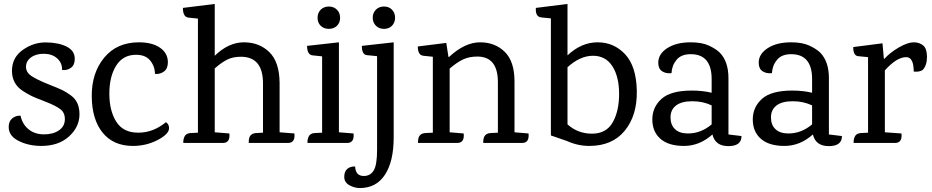

<svg xmlns="http://www.w3.org/2000/svg" viewBox="-20 -723 4712 971"><path d="M185 15Q121 14 72 -11.5Q23 -37 24 -82Q24 -109 41.5 -124Q59 -139 84 -138Q93 -95 124 -69.5Q155 -44 201 -43.5Q247 -43 277 -63Q307 -83 308 -118Q309 -153 285 -171Q261 -189 213 -207.5Q165 -226 143 -236Q121 -246 94 -264Q40 -300 40.5 -366Q41 -432 95 -470.5Q149 -509 212.5 -508.5Q276 -508 317.5 -487Q359 -466 358 -424Q358 -394 338.5 -380Q319 -366 294 -369Q295 -404 270 -427Q245 -450 204.5 -451Q164 -452 138 -433.5Q112 -415 111.5 -386Q111 -357 140 -338Q169 -319 222 -298Q275 -277 295 -267.5Q315 -258 339 -240Q382 -209 382 -145Q382 -81 328.5 -32.5Q275 16 185 15Z M683 -509Q750 -509 789.5 -481.5Q829 -454 829 -408Q829 -376 809.5 -361.5Q790 -347 764 -349Q763 -388 739.5 -417Q716 -446 668 -446Q602 -446 567.5 -391Q533 -336 533 -249.5Q533 -163 568 -107.5Q603 -52 679 -52Q755 -52 819 -105Q835 -95 835 -75Q835 -45 777.5 -15Q720 15 652 15Q554 15 499.5 -51.5Q445 -118 444 -236Q443 -354 507 -431.5Q571 -509 683 -509Z M1436 0H1238V-8Q1238 -18 1242 -30Q1250 -48 1273 -50L1310 -52V-302Q1310 -436 1198 -436Q1158 -436 1129 -421.5Q1100 -407 1066 -377V-54L1140 -48Q1145 0 1107 0H907V-8Q907 -18 912 -30Q919 -48 942 -50L981 -52V-629L933 -634Q905 -637 905 -683L1066 -703V-441Q1136 -509 1213.5 -509Q1291 -509 1342 -459.5Q1393 -410 1394 -304V-54L1469 -48Q1474 0 1436 0Z M1735 0H1535V-8Q1535 -18 1540 -30Q1547 -48 1570 -50L1609 -52V-438L1561 -443Q1533 -446 1533 -491L1694 -509V-54L1768 -48Q1773 0 1735 0ZM1684 -592.5Q1668 -577 1643 -577Q1618 -577 1602 -592.5Q1586 -608 1586 -633Q1586 -658 1602 -674Q1618 -690 1643 -690Q1668 -690 1684 -674Q1700 -658 1700 -633Q1700 -608 1684 -592.5Z M1881 -674Q1897 -690 1922 -690Q1947 -690 1962.5 -674Q1978 -658 1978 -633.5Q1978 -609 1962.5 -593Q1947 -577 1922 -577Q1897 -577 1881 -593Q1865 -609 1865 -633.5Q1865 -658 1881 -674ZM1971 -28Q1971 93 1927 160.5Q1883 228 1800 228Q1772 228 1746.5 213.5Q1721 199 1721 171.5Q1721 144 1736.5 131Q1752 118 1776 119Q1778 167 1820 167Q1853 167 1870 139Q1887 111 1887 35V-439L1836 -444Q1810 -446 1810 -491L1971 -509Z M2620 0H2424V-8Q2424 -18 2428 -30Q2436 -48 2459 -50L2498 -52V-307Q2498 -437 2394 -437Q2353 -437 2322 -422.5Q2291 -408 2254 -376V-54L2325 -48Q2330 0 2292 0H2094V-8Q2094 -18 2098 -30Q2106 -48 2129 -50L2169 -52V-436L2121 -441Q2093 -444 2093 -488L2237 -506L2248 -435H2251Q2331 -509 2407.5 -509Q2484 -509 2533 -460.5Q2582 -412 2582 -311V-54L2653 -48Q2658 0 2620 0Z M2850 -443Q2920 -509 3002.5 -509Q3085 -509 3141.5 -448.5Q3198 -388 3200.5 -264Q3203 -140 3140 -62.5Q3077 15 2960 15Q2902 15 2847 -10L2766 -38V-630L2717 -635Q2687 -638 2690 -683L2850 -703ZM2850 -94Q2902 -47 2974 -47Q3046 -47 3078.5 -104Q3111 -161 3111 -248Q3111 -335 3077 -388Q3043 -441 2978.5 -441Q2914 -441 2850 -383Z M3730 -35Q3730 16 3663.5 16Q3597 16 3583 -43Q3518 15 3439.5 15Q3361 15 3320 -21Q3279 -57 3279 -119Q3279 -181 3325.5 -223Q3372 -265 3479 -265Q3533 -265 3579 -254V-323Q3579 -449 3473 -449Q3425 -449 3401.5 -420.5Q3378 -392 3376 -353Q3347 -350 3328 -363Q3309 -376 3309 -406Q3309 -450 3354.5 -479.5Q3400 -509 3473 -509Q3530 -509 3566 -492Q3602 -475 3621 -456Q3664 -411 3664 -328V-43ZM3579 -190Q3535 -211 3481 -211Q3427 -211 3399 -189.5Q3371 -168 3371 -129.5Q3371 -91 3394 -69.5Q3417 -48 3459 -48Q3525 -48 3579 -94Z M4238 -35Q4238 16 4171.5 16Q4105 16 4091 -43Q4026 15 3947.5 15Q3869 15 3828 -21Q3787 -57 3787 -119Q3787 -181 3833.5 -223Q3880 -265 3987 -265Q4041 -265 4087 -254V-323Q4087 -449 3981 -449Q3933 -449 3909.5 -420.5Q3886 -392 3884 -353Q3855 -350 3836 -363Q3817 -376 3817 -406Q3817 -450 3862.5 -479.5Q3908 -509 3981 -509Q4038 -509 4074 -492Q4110 -475 4129 -456Q4172 -411 4172 -328V-43ZM4087 -190Q4043 -211 3989 -211Q3935 -211 3907 -189.5Q3879 -168 3879 -129.5Q3879 -91 3902 -69.5Q3925 -48 3967 -48Q4033 -48 4087 -94Z M4647 -370Q4632 -358 4601 -361Q4601 -434 4563 -434Q4515 -434 4455 -367V-54L4539 -48Q4544 0 4506 0H4297V-8Q4297 -18 4302 -30Q4309 -48 4332 -50L4370 -52V-434L4319 -439Q4295 -442 4295 -485L4443 -504L4450 -426H4453Q4482 -458 4526.5 -483.5Q4571 -509 4600.5 -509Q4630 -509 4649 -493Q4668 -477 4668 -435Q4668 -393 4647 -370Z"/></svg>

Font: Karma Medium
Style: Regular
Weight: 500
Designer: Joana Correia
Foundry: Indian Type Foundry
Version: Version 1.202;PS 1.0;hotconv 1.0.78;makeotf.lib2.5.61930; tt